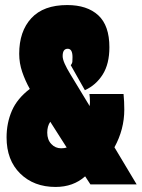

<svg xmlns="http://www.w3.org/2000/svg" viewBox="-20 -730 561 760"><path d="M200 10Q114 10 60 -43Q6 -96 6 -186Q6 -243 27 -291.5Q48 -340 98 -378Q80 -410 68 -445Q56 -480 56 -517Q56 -606 104 -658Q152 -710 246 -710Q325 -710 369 -669.5Q413 -629 413 -543Q413 -477 386.5 -435Q360 -393 316 -373L260 -472Q266 -479 266.5 -486.5Q267 -494 267 -504Q267 -537 248 -537Q228 -537 228 -508Q228 -496 236 -478Q244 -460 258 -437L335 -310Q336 -317 336 -325Q336 -335 335.5 -343Q335 -351 334 -358H469Q472 -328 472 -296Q472 -218 433 -147L521 0H338L317 -32Q270 10 200 10ZM167 -205Q167 -177 183 -160Q199 -143 222 -143Q235 -143 244 -146L179 -248Q167 -231 167 -205Z"/></svg>

Font: Georama ExtraCondensed Black
Style: Regular
Weight: 900
Width: 2
Designer: Jean-Baptiste Levee
Foundry: Production Type
Version: Version 1.000